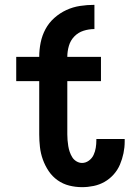

<svg xmlns="http://www.w3.org/2000/svg" viewBox="-20 -765 540 793"><path d="M319 8Q343 8 367 3Q391 -2 412 -14Q433 -26 449.5 -44.5Q466 -63 475.5 -85.5Q485 -108 490 -132Q495 -156 495 -180Q495 -183 495 -185.5Q495 -188 495 -191H378Q378 -189 378 -188Q378 -187 378 -186Q378 -170 375.5 -154.5Q373 -139 366.5 -125Q360 -111 347 -101.5Q334 -92 319 -92Q307 -92 296 -98.5Q285 -105 278.5 -115.5Q272 -126 268 -137.5Q264 -149 262 -161.5Q260 -174 259 -186Q258 -198 258 -210V-430H397V-530H258Q258 -553 264.5 -575.5Q271 -598 287 -614.5Q303 -631 325 -638Q347 -645 370 -645V-745Q340 -745 310.5 -740.5Q281 -736 254 -723.5Q227 -711 204.5 -691Q182 -671 168 -645Q154 -619 148 -589.5Q142 -560 142 -530H47V-430H142V-210Q142 -184 145 -157.5Q148 -131 157 -106Q166 -81 181 -58.5Q196 -36 218 -20.5Q240 -5 266 1.5Q292 8 319 8Z"/></svg>

Font: Iosevka SS09
Style: Bold
Weight: 700
Monospace: yes
Designer: Belleve Invis
Foundry: Belleve Invis
Version: Version 5.2.1; ttfautohint (v1.8.3)